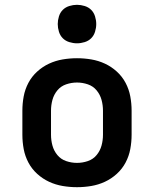

<svg xmlns="http://www.w3.org/2000/svg" viewBox="-20 -770 640 798"><path d="M300 8Q270 8 240.5 3Q211 -2 184 -14.5Q157 -27 134.5 -47.5Q112 -68 98 -94.5Q84 -121 78.5 -150.5Q73 -180 73 -210V-310Q73 -340 78.5 -369.5Q84 -399 98 -425.5Q112 -452 134.5 -472.5Q157 -493 184 -505.5Q211 -518 240.5 -523Q270 -528 300 -528Q330 -528 359.5 -523Q389 -518 416 -505.5Q443 -493 465.5 -472.5Q488 -452 502 -425.5Q516 -399 521.5 -369.5Q527 -340 527 -310V-210Q527 -180 521.5 -150.5Q516 -121 502 -94.5Q488 -68 465.5 -47.5Q443 -27 416 -14.5Q389 -2 359.5 3Q330 8 300 8ZM300 -93Q323 -93 345 -100.5Q367 -108 381.5 -125.5Q396 -143 402 -165Q408 -187 408 -210V-310Q408 -333 402 -355Q396 -377 381.5 -394.5Q367 -412 345 -419.5Q323 -427 300 -427Q277 -427 255 -419.5Q233 -412 218.5 -394.5Q204 -377 198 -355Q192 -333 192 -310V-210Q192 -187 198 -165Q204 -143 218.5 -125.5Q233 -108 255 -100.5Q277 -93 300 -93ZM300 -590Q284 -590 268 -595Q252 -600 241 -611Q230 -622 225 -638Q220 -654 220 -670Q220 -686 225 -702Q230 -718 241 -729Q252 -740 268 -745Q284 -750 300 -750Q316 -750 332 -745Q348 -740 359 -729Q370 -718 375 -702Q380 -686 380 -670Q380 -654 375 -638Q370 -622 359 -611Q348 -600 332 -595Q316 -590 300 -590Z"/></svg>

Font: Iosevka Extended
Style: Bold
Weight: 700
Width: 7
Monospace: yes
Designer: Belleve Invis
Foundry: Belleve Invis
Version: Version 32.5.0; ttfautohint (v1.8.4)